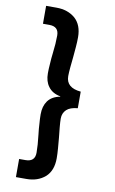

<svg xmlns="http://www.w3.org/2000/svg" viewBox="-117 -985 742 1242"><g transform="rotate(10 254.0 -363.5)"><path d="M300.8 -224.1Q300.8 -202.6 304.2 -166Q308.6 -120.6 311 -100.1L316.9 -30.8Q319.8 3.9 319.8 34.2Q319.8 114.7 272.9 157.2Q224.1 199.2 149.9 199.2H81.1V80.1H123Q185.1 80.1 185.1 21Q185.1 8.8 183.1 -33.2L176.8 -98.1Q172.4 -133.3 170.9 -166Q168 -200.2 168 -229Q168 -282.2 192.9 -316.9Q219.7 -353 272.9 -362.8V-365.2Q219.2 -375 192.9 -412.1Q168 -445.3 168 -498Q168 -527.3 170.9 -562Q172.4 -594.7 176.8 -629.9L183.1 -693.8Q185.1 -735.8 185.1 -749Q185.1 -808.1 123 -808.1H81.1V-925.8H149.9Q224.1 -925.8 272.9 -883.8Q319.8 -841.3 319.8 -761.2Q319.8 -731.4 316.9 -696.8L311 -628.9Q308.6 -611.3 304.2 -562Q300.8 -523.4 300.8 -502.9Q300.8 -426.8 397.9 -418V-309.1Q348.1 -304.7 325.2 -283.2Q300.8 -260.3 300.8 -224.1Z"/></g></svg>

Font: PoppinsZ SemiBold
Style: Regular
Weight: 600
Designer: Ninad Kale (Devanagari), Jonny Pinhorn (Latin)
Foundry: Indian Type Foundry
Version: Version 3.002;FEAKit 1.0